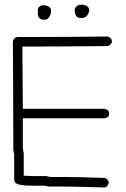

<svg xmlns="http://www.w3.org/2000/svg" viewBox="-20 -825 540 825"><path d="M443.4 -668Q460.9 -661.6 460.9 -646.5Q460.9 -634.3 443.4 -627Q224.6 -625 109.4 -625H76.2Q78.1 -398.9 78.1 -357.4H427.7Q449.2 -354 449.2 -335.9Q449.2 -320.3 427.7 -316.4H78.1V-187.5Q82 -168.5 82 -166V-70.3Q105 -68.4 115.2 -68.4H179.7Q193.4 -64.5 195.3 -64.5H253.9Q320.3 -64.5 429.7 -60.5Q447.3 -54.2 447.3 -39.1Q441.4 -19.5 427.7 -19.5Q303.2 -23.4 252 -23.4H191.4Q189 -23.4 169.9 -27.3H117.2Q43 -27.3 43 -46.9Q41 -46.9 41 -52.7V-160.2Q41 -162.6 37.1 -181.6V-255.9Q37.1 -393.1 35.2 -648.4Q41.5 -666 56.6 -666H109.4Q224.6 -666 443.4 -668ZM326.2 -804.7H337.9Q363.3 -799.8 363.3 -781.2V-777.3Q355 -748 332 -748H324.2Q300.8 -748 300.8 -785.2Q309.6 -804.7 326.2 -804.7ZM160.2 -802.7Q199.2 -802.7 199.2 -779.3V-771.5Q191.4 -740.2 171.9 -740.2H169.9Q142.6 -740.2 142.6 -767.6V-781.2Q142.6 -796.4 160.2 -802.7Z"/></svg>

Font: CEF Fonts CJK Mono
Style: Regular
Weight: 400
Designer: PartyBoss (派对大魔王)
Version: Release 2.25